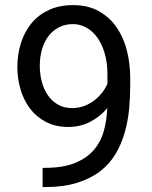

<svg xmlns="http://www.w3.org/2000/svg" viewBox="-20 -741 602 761"><path d="M157.7 -75.7Q231 -75.7 278.3 -95.5Q325.7 -115.2 353.3 -148.2Q380.9 -181.2 392.1 -223.9Q403.3 -266.6 405.3 -312.5Q377 -278.8 337.6 -258.3Q298.3 -237.8 251.5 -237.8Q198.7 -237.8 160.4 -258.5Q122.1 -279.3 97.4 -312.7Q72.8 -346.2 60.8 -388.7Q48.8 -431.2 48.8 -474.6Q48.8 -525.4 63 -570.3Q77.1 -615.2 104.7 -648.7Q132.3 -682.1 173.6 -701.4Q214.8 -720.7 269 -720.7Q330.1 -720.7 373 -696Q416 -671.4 443.4 -630.9Q470.7 -590.3 483.4 -538.8Q496.1 -487.3 496.1 -433.1V-400.4Q496.1 -354 491.5 -306.4Q486.8 -258.8 473.9 -214.1Q460.9 -169.4 437.7 -130.4Q414.6 -91.3 377 -62.3Q339.4 -33.2 285.4 -16.4Q231.4 0.5 157.7 0.5H148.9V-75.7ZM266.1 -312.5Q289.1 -312.5 310.5 -319.8Q332 -327.1 350.1 -340.3Q368.2 -353.5 382.6 -371.1Q397 -388.7 405.8 -409.2V-445.3Q405.8 -493.7 394.5 -531Q383.3 -568.4 364.5 -593.8Q345.7 -619.1 321 -632.3Q296.4 -645.5 269.5 -645.5Q237.8 -645.5 213.4 -632.8Q189 -620.1 172.1 -597.9Q155.3 -575.7 146.5 -545.4Q137.7 -515.1 137.7 -479.5Q137.7 -447.8 145.5 -417.7Q153.3 -387.7 169.2 -364.3Q185.1 -340.8 209.2 -326.7Q233.4 -312.5 266.1 -312.5Z"/></svg>

Font: Dirooz
Style: Regular
Weight: 400
Foundry: DejaVu fonts team - Redesigned by Saber Rastikerdar
Version: Version 0.2.1